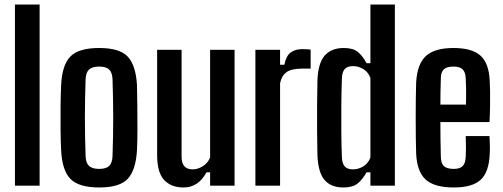

<svg xmlns="http://www.w3.org/2000/svg" viewBox="-20 -820 2221 848"><path d="M46 0V-800H155V0Z M418 8Q328 8 291 -30Q254 -68 250 -157Q248 -195 247.5 -247Q247 -299 247.5 -351.5Q248 -404 250 -444Q254 -532 290.5 -570Q327 -608 418 -608Q509 -608 544.5 -569.5Q580 -531 585 -444Q586 -405 586.5 -353Q587 -301 587 -249Q587 -197 585 -157Q580 -69 544.5 -30.5Q509 8 418 8ZM418 -74Q449 -74 462.5 -87.5Q476 -101 477 -131Q480 -219 480 -300.5Q480 -382 477 -469Q476 -499 462.5 -512.5Q449 -526 418 -526Q387 -526 373 -512.5Q359 -499 358 -469Q355 -382 355 -300Q355 -218 358 -131Q359 -101 373 -87.5Q387 -74 418 -74Z M791 8Q736 8 705 -25Q674 -58 674 -135V-600H782V-127Q782 -72 831 -72Q854 -72 876 -86Q898 -100 908 -124V-600H1016V0H908V-59H892Q856 8 791 8Z M1108 0V-600H1217V-534H1236Q1243 -572 1263 -587.5Q1283 -603 1315 -603Q1325 -603 1335.5 -602.5Q1346 -602 1352 -601V-517H1316Q1266 -517 1244.5 -500.5Q1223 -484 1217 -452V0Z M1616 -800H1724V0H1616V-59H1599Q1581 -27 1559.5 -9.5Q1538 8 1497 8Q1442 8 1413.5 -25Q1385 -58 1382 -135Q1381 -180 1380.5 -238.5Q1380 -297 1380.5 -357Q1381 -417 1382 -465Q1385 -542 1414.5 -575Q1444 -608 1498 -608Q1539 -608 1560 -591Q1581 -574 1599 -541H1616ZM1539 -72Q1563 -72 1584.5 -85Q1606 -98 1616 -124V-476Q1606 -502 1584.5 -515Q1563 -528 1539 -528Q1514 -528 1502.5 -515Q1491 -502 1490 -473Q1488 -417 1487.5 -355.5Q1487 -294 1487.5 -235Q1488 -176 1490 -127Q1491 -98 1502.5 -85Q1514 -72 1539 -72Z M2037 -219H2142Q2143 -205 2143.5 -182Q2144 -159 2143 -141Q2140 -61 2103.5 -26.5Q2067 8 1984 8Q1899 8 1860.5 -26.5Q1822 -61 1818 -141Q1817 -170 1816.5 -211.5Q1816 -253 1816 -298Q1816 -343 1816.5 -385Q1817 -427 1818 -457Q1823 -538 1861.5 -573Q1900 -608 1983 -608Q2065 -608 2102.5 -574Q2140 -540 2143 -461Q2144 -448 2144.5 -419Q2145 -390 2144.5 -353.5Q2144 -317 2142 -281H1925Q1925 -244 1925.5 -207Q1926 -170 1927 -130Q1927 -99 1940.5 -86.5Q1954 -74 1984 -74Q2011 -74 2023.5 -86.5Q2036 -99 2037 -130Q2039 -162 2037 -219ZM1983 -526Q1953 -526 1940 -513.5Q1927 -501 1927 -473Q1926 -441 1925.5 -413.5Q1925 -386 1925 -358H2038Q2039 -398 2038.5 -429Q2038 -460 2037 -473Q2036 -501 2023.5 -513.5Q2011 -526 1983 -526Z"/></svg>

Font: Big Shoulders Display
Style: Bold
Weight: 700
Designer: Patric King
Foundry: XO Type Co
Version: Version 1.000; ttfautohint (v1.8.2)